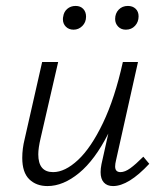

<svg xmlns="http://www.w3.org/2000/svg" viewBox="-20 -622 549 647"><path d="M483 -70Q413 5 361 5Q341 5 330 -7Q319 -19 319 -42Q319 -54 322 -69L345 -172Q300 -83 246.5 -39Q193 5 140 5Q102 5 78.5 -18Q55 -41 55 -90Q55 -121 63 -153L122 -413H176L117 -157Q109 -123 109 -102Q109 -42 159 -42Q199 -42 243 -83Q287 -124 327 -207.5Q367 -291 394 -413H445L371 -82Q368 -70 368 -61Q368 -42 386 -42Q401 -42 419 -55Q437 -68 463 -94ZM192 -557Q192 -563 193 -566Q195 -582 206.5 -592Q218 -602 235 -602Q251 -602 260.5 -592Q270 -582 270 -566Q270 -547 257.5 -534.5Q245 -522 228 -522Q212 -522 202 -532Q192 -542 192 -557ZM368 -558Q368 -577 380 -589.5Q392 -602 411 -602Q427 -602 437 -592.5Q447 -583 447 -567Q447 -548 435 -535Q423 -522 404 -522Q388 -522 378 -532.5Q368 -543 368 -558Z"/></svg>

Font: Ysabeau Semilight
Style: Italic
Weight: 300
Italic angle: -12°
Designer: Christian Thalmann (Catharsis Fonts)
Version: Version 0.003